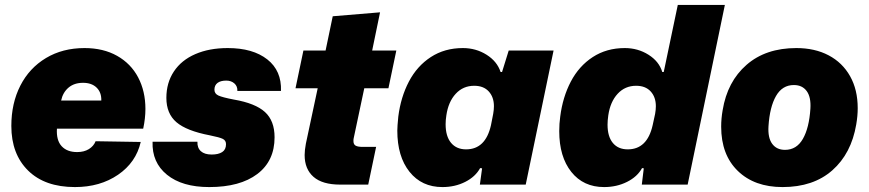

<svg xmlns="http://www.w3.org/2000/svg" viewBox="-20 -749 3525 779"><path d="M26 -238Q26 -330 62.5 -401.5Q99 -473 166.5 -513.5Q234 -554 323 -554Q399 -554 455 -522.5Q511 -491 540.5 -435Q570 -379 570 -307Q570 -269 561 -227H211Q208 -180 230 -156Q252 -132 293 -132Q321 -132 340.5 -144Q360 -156 368 -176L551 -173Q532 -90 459 -40Q386 10 284 10Q162 10 94 -57Q26 -124 26 -238ZM391 -341Q392 -374 372 -393.5Q352 -413 317 -413Q281 -413 258 -393.5Q235 -374 228 -341Z M599 -174H781Q780 -149 795 -135.5Q810 -122 839 -122Q866 -122 881.5 -132Q897 -142 897 -164Q897 -179 884 -185.5Q871 -192 831 -200Q737 -218 696 -253Q655 -288 655 -352Q655 -413 685.5 -459Q716 -505 772.5 -529.5Q829 -554 904 -554Q1006 -554 1064.5 -508Q1123 -462 1120 -380H943Q944 -399 931 -410.5Q918 -422 898 -422Q875 -422 862.5 -412.5Q850 -403 850 -385Q850 -369 866 -361.5Q882 -354 929 -345Q1016 -330 1055 -294.5Q1094 -259 1094 -192Q1094 -96 1024 -43Q954 10 829 10Q719 10 657.5 -40Q596 -90 599 -174Z M1216 -120Q1216 -139 1221 -166L1269 -391H1179L1211 -544H1301L1330 -683L1522 -699L1490 -544H1588L1556 -391H1458L1415 -188Q1414 -184 1414 -177Q1414 -163 1423 -158Q1432 -153 1451 -153H1506L1474 0H1360Q1288 0 1252 -31.5Q1216 -63 1216 -120Z M1592 -219Q1592 -236 1596 -276Q1606 -355 1639 -418Q1672 -481 1728 -517.5Q1784 -554 1858 -554Q1911 -554 1954 -527Q1997 -500 2011 -457H2017L2044 -544H2226L2113 0H1927L1936 -66L1928 -67Q1909 -32 1867.5 -11Q1826 10 1775 10Q1691 10 1641.5 -52Q1592 -114 1592 -219ZM1972 -241 1981 -287Q1984 -304 1984 -318Q1984 -355 1963 -378Q1942 -401 1904 -401Q1859 -401 1829 -368.5Q1799 -336 1791 -281Q1788 -262 1788 -245Q1788 -196 1810 -169.5Q1832 -143 1871 -143Q1950 -143 1972 -241Z M2249 -217Q2249 -248 2253 -276Q2263 -355 2296 -418Q2329 -481 2385 -517.5Q2441 -554 2515 -554Q2568 -554 2611 -527Q2654 -500 2667 -457H2673L2730 -729H2921L2770 0H2584L2592 -66L2585 -67Q2566 -32 2524 -11Q2482 10 2431 10Q2347 10 2298 -51.5Q2249 -113 2249 -217ZM2628 -241 2638 -287Q2641 -304 2641 -318Q2641 -355 2620 -378Q2599 -401 2561 -401Q2516 -401 2486 -368.5Q2456 -336 2448 -281Q2445 -260 2445 -243Q2445 -195 2466.5 -169Q2488 -143 2527 -143Q2606 -143 2628 -241Z M2906 -235Q2906 -268 2912 -302Q2931 -418 3009 -486Q3087 -554 3211 -554Q3286 -554 3342 -524.5Q3398 -495 3429 -440Q3460 -385 3460 -310Q3460 -279 3454 -244Q3434 -126 3357 -58Q3280 10 3155 10Q3041 10 2973.5 -55.5Q2906 -121 2906 -235ZM3268 -308Q3271 -355 3253 -379.5Q3235 -404 3201 -404Q3154 -404 3128.5 -359.5Q3103 -315 3098 -237Q3095 -190 3113 -165.5Q3131 -141 3165 -141Q3212 -141 3237.5 -185.5Q3263 -230 3268 -308Z"/></svg>

Font: Mona Sans Black
Style: Italic
Weight: 900
Italic angle: -11.7°
Designer: Deni Anggara
Foundry: GitHub
Version: Version 2.000